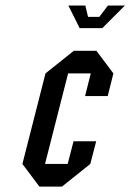

<svg xmlns="http://www.w3.org/2000/svg" viewBox="-20 -687 480 707"><path d="M229.2 -83.3 250.8 -166.7H334.2L312.5 -83.3L208.3 0H125L62.5 -83.3L147.5 -416.7L251.7 -500H335L397.5 -416.7L376.7 -333.3H293.3L314.2 -416.7H230.8L145.8 -83.3ZM273.3 -583.3 231.7 -666.7H294.2L304.2 -625H345.8L377.5 -666.7H440L356.7 -583.3Z"/></svg>

Font: Yulong
Style: Italic
Weight: 400
Italic angle: -14.25°
Designer: GGBotNet
Foundry: f0n7.com
Version: 1.00